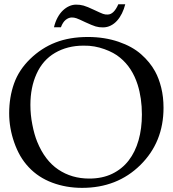

<svg xmlns="http://www.w3.org/2000/svg" viewBox="-20 -885 826 919"><path d="M23.9 -342.3Q23.9 -419.4 47.1 -484.9Q70.3 -550.3 124 -602.5Q178.2 -655.3 245.6 -681.6Q313 -708 400.9 -708Q480 -708 547.4 -685.1Q613.3 -662.6 655.5 -625.2Q697.8 -587.9 722.2 -543.5Q740.7 -509.8 751.7 -465.3Q762.7 -420.9 762.7 -369.1Q762.7 -204.6 651.9 -95.2Q541 14.2 373 14.2Q296.4 14.2 230 -10.7Q163.6 -35.6 117.7 -84.5Q94.2 -109.4 77.1 -138.9Q60.1 -168.5 47.9 -203.6Q23.9 -272.5 23.9 -342.3ZM125.5 -382.8Q125.5 -335 134.8 -288.6Q144 -240.7 158.2 -206.1Q194.8 -116.7 259 -73.5Q323.2 -30.3 407.2 -30.3Q469.7 -30.3 517.1 -53.2Q564.5 -76.2 595.9 -116.9Q627.4 -157.7 643.3 -213.9Q659.2 -270 659.2 -336.9Q659.2 -415 638.7 -480Q626 -520 605 -552.5Q584 -585 554.7 -608.9Q525.9 -633.3 479.5 -649.9Q456.5 -658.2 431.9 -662.6Q407.2 -667 379.4 -666.5Q302.7 -666.5 243.2 -631.8Q184.6 -597.7 154.8 -531.2Q125.5 -466.3 125.5 -382.8ZM271.5 -754.4H238.3Q244.6 -780.8 255.6 -801Q266.6 -821.3 281 -835Q295.4 -848.6 311.5 -855.7Q327.6 -862.8 344.2 -862.8Q354 -862.8 362.3 -861.8Q370.6 -860.8 380.1 -858.2Q389.6 -855.5 401.4 -850.6Q413.1 -845.7 429.7 -837.9Q446.8 -830.1 456.8 -825.4Q466.8 -820.8 473.1 -818.6Q479.5 -816.4 484.1 -815.9Q488.8 -815.4 495.1 -815.4Q524.9 -815.4 546.4 -864.7H579.6Q573.7 -841.3 563.7 -821Q553.7 -800.8 540.3 -785.9Q526.9 -771 509.8 -762.5Q492.7 -753.9 472.7 -753.9Q462.9 -753.9 454.8 -754.9Q446.8 -755.9 437.7 -758.5Q428.7 -761.2 417 -766.1Q405.3 -771 388.2 -778.8Q372.6 -786.1 362.5 -790.8Q352.5 -795.4 345.9 -797.6Q339.4 -799.8 334.5 -800.5Q329.6 -801.3 323.7 -801.3Q309.1 -801.3 294.9 -790.3Q280.8 -779.3 271.5 -754.4Z"/></svg>

Font: XB Kayhan
Style: Regular
Weight: 400
Designer: Behnam
Foundry: Irmug
Version: Version 7.300 2009